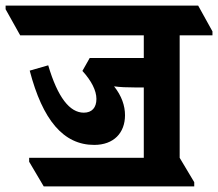

<svg xmlns="http://www.w3.org/2000/svg" viewBox="-84 -646 778 685"><path d="M72 19H609V4L557 -83V-520H674V-534L623 -626H-64V-613L-12 -520H429V-439H236L210 -393C242 -358 260 -323 260 -293C260 -262 244 -244 215 -244C165 -244 122 -298 88 -413L22 -394C68 -218 142 -129 252 -129C322 -129 362 -172 362 -235C362 -269 350 -304 323 -338C344 -335 369 -334 398 -334H429V-83H20V-69Z"/></svg>

Font: Noto Serif Devanagari Condensed ExtraBold
Style: Regular
Weight: 800
Width: 3
Designer: Universal Thirst, Indian Type Foundry and the Monotype Design Team
Foundry: Monotype Imaging Inc.
Version: Version 2.004